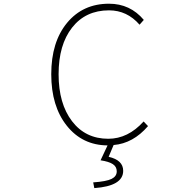

<svg xmlns="http://www.w3.org/2000/svg" viewBox="-20 -759 1040 1019"><path d="M742.2 -114.3 765.6 -89.8Q686.5 2 583 10.7L556.6 73.2Q633.8 90.8 633.8 147.5Q633.8 228.5 480.5 239.3L474.6 209Q544.9 204.1 572.3 190.4Q599.6 176.8 599.6 150.4Q599.6 126 579.1 112.3Q558.6 98.6 513.7 91.8L550.8 12.7Q417 11.7 334.5 -91.8Q252 -195.3 252 -365.2Q252 -536.1 335.9 -637.7Q419.9 -739.3 558.6 -739.3Q670.9 -739.3 743.2 -653.3L720.7 -627.9Q654.3 -704.1 558.6 -704.1Q434.6 -704.1 362.8 -612.8Q291 -521.5 291 -365.2Q291 -209 362.3 -115.7Q433.6 -22.5 554.7 -22.5Q659.2 -22.5 742.2 -114.3Z"/></svg>

Font: GenEi Gothic M ExtraLight
Style: Regular
Weight: 200
Designer: o_tamon (Modified); [Source Han Sans]
Ryoko NISHIZUKA  (kana & ideographs); Paul D. Hunt (Latin, Greek & Cyrillic); Wenl
Version: Version 1.1a;Original Version 1.004